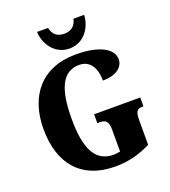

<svg xmlns="http://www.w3.org/2000/svg" viewBox="-166 -1056 1048 1185"><g transform="rotate(-20 358.0 -463.0)"><path d="M371 -771C470 -771 523 -861 525 -936H455C444 -888 414 -868 371 -868C328 -868 298 -888 288 -936H216C218 -861 271 -771 371 -771ZM389 10C472 10 547 -9 622 -47V-205C622 -260 630 -280 668 -280H676V-338H373V-280H389C433 -280 445 -260 445 -209V-67C428 -64 414 -62 402 -62C279 -62 233 -167 233 -358C233 -550 277 -656 390 -656C457 -656 495 -604 495 -515C589 -515 632 -558 632 -606C632 -672 551 -724 392 -724C166 -724 48 -574 48 -358C48 -137 159 10 389 10Z"/></g></svg>

Font: Noto Serif Sinhala Condensed Black
Style: Regular
Weight: 900
Width: 3
Designer: Jelle Bosma - Monotype Design Team
Foundry: Monotype Imaging Inc.
Version: Version 2.007